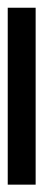

<svg xmlns="http://www.w3.org/2000/svg" viewBox="174 -1052 114 509"><g transform="rotate(90 231.5 -797.0)"><path d="M466 -760V-834H-3V-760Z"/></g></svg>

Font: Noto Sans Gujarati Condensed Medium
Style: Regular
Weight: 500
Width: 3
Designer: Jelle Bosma - Monotype Design Team, Universal Thirst
Foundry: Monotype Imaging Inc.
Version: Version 2.106